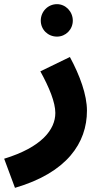

<svg xmlns="http://www.w3.org/2000/svg" viewBox="-56 -673 497 923"><path d="M218 -497C260 -497 294 -531 294 -574C294 -617 260 -653 218 -653C174 -653 140 -617 140 -574C140 -531 174 -497 218 -497ZM16 230C266 157 362 14 362 -141C362 -217 328 -310 280 -399L138 -330C181 -252 210 -181 210 -130C210 -50 144 35 -36 90Z"/></svg>

Font: Noto Sans Arabic UI XBd
Style: Regular
Weight: 800
Designer: Monotype Design Team, Nadine Chahine and Nizar Qandah
Foundry: Monotype Imaging Inc.
Version: Version 2.010